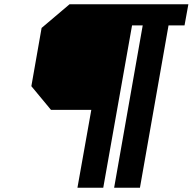

<svg xmlns="http://www.w3.org/2000/svg" viewBox="-20 -756 903 900"><path d="M343 124 408 -241H219L127 -352L175 -625L306 -736H863L845 -637H770L636 124H515L649 -637H599L464 124Z"/></svg>

Font: Tomorrow Medium
Style: Italic
Weight: 500
Italic angle: -10°
Designer: Tony de Marco, Monica Rizzolli
Foundry: Just in Type
Version: Version 2.002